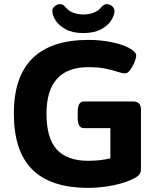

<svg xmlns="http://www.w3.org/2000/svg" viewBox="-20 -901 779 929"><path d="M407 8Q225 8 136 -81Q47 -170 47 -352Q47 -708 409 -708Q467 -708 522 -696.5Q577 -685 608 -667Q622 -659 630.5 -650Q639 -641 639 -632Q639 -620 630.5 -599.5Q622 -579 610 -562.5Q598 -546 586 -546Q571 -546 549 -553.5Q527 -561 493 -568.5Q459 -576 408 -576Q205 -576 205 -351Q205 -231 255.5 -177Q306 -123 406 -123Q467 -123 514 -135V-281H386Q356 -281 356 -331V-360Q356 -410 386 -410H625Q662 -410 662 -370V-81Q662 -55 631 -39Q590 -17 528.5 -4.5Q467 8 407 8ZM383 -741Q331 -741 297.5 -759.5Q264 -778 248.5 -803Q233 -828 233 -847Q233 -861 245 -871Q257 -881 270 -881Q278 -881 284.5 -877.5Q291 -874 300 -863Q315 -846 337 -838.5Q359 -831 384 -831Q411 -831 434 -840Q457 -849 469 -865Q481 -881 497 -881Q511 -881 522.5 -871Q534 -861 534 -847Q534 -828 518.5 -803Q503 -778 469.5 -759.5Q436 -741 383 -741Z"/></svg>

Font: Asap Semi Expanded
Style: Bold
Weight: 700
Width: 6
Designer: Pablo Cosgaya
Foundry: Omnibus-Type
Version: Version 3.001; ttfautohint (v1.8.4.7-5d5b)